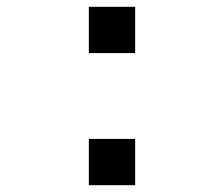

<svg xmlns="http://www.w3.org/2000/svg" viewBox="-20 -544 658 564"><path d="M377 -388H241V-524H377ZM241 -136H377V0H241Z"/></svg>

Font: Fragment Mono
Style: Regular
Weight: 400
Monospace: yes
Designer: Wei Huang based on Nimbus Sans by URW Studio, based on Helvetica by Max Miedinger.
Foundry: Wei Huang
Version: Version 1.021; ttfautohint (v1.8.4.7-5d5b)